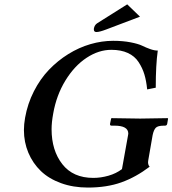

<svg xmlns="http://www.w3.org/2000/svg" viewBox="-20 -844 785 874"><path d="M674.8 -229 654.8 -113.8Q651.4 -95.7 661.1 -85Q598.6 -37.6 532.5 -13.9Q466.3 9.8 379.9 9.8Q313 9.8 257.8 -10.3Q202.6 -30.3 166 -65.4Q129.4 -100.6 109.1 -148.7Q88.9 -196.8 88.9 -252Q88.9 -278.3 94.2 -308.1Q105.5 -372.1 134.3 -428.5Q163.1 -484.9 202.9 -526.4Q242.7 -567.9 291 -597.9Q339.4 -627.9 391.6 -643.1Q443.8 -658.2 495.1 -658.2Q539.1 -658.2 574.2 -651.4Q609.4 -644.5 627 -636Q644.5 -627.4 663.6 -620.6Q682.6 -613.8 698.2 -613.8Q689 -549.3 689 -444.8L649.9 -437Q646 -476.1 637.2 -505.4Q628.4 -534.7 610.8 -561.5Q593.3 -588.4 562 -602.8Q530.8 -617.2 486.8 -617.2Q429.2 -617.2 374 -580.8Q318.8 -544.4 277.8 -477.5Q236.8 -410.6 222.2 -327.1Q214.8 -287.1 214.8 -255.9Q214.8 -159.2 263.7 -96.7Q312.5 -34.2 404.8 -34.2Q439 -34.2 473.9 -44.2Q508.8 -54.2 535.2 -74.2L563 -229Q563 -230 563.5 -232.4Q564 -234.9 564 -235.8Q564 -272 501 -272H487.8Q479.5 -272 481 -280.8L485.8 -304.2L487.8 -306.2Q581.1 -304.2 618.2 -304.2L743.2 -306.2L745.1 -304.2L741.2 -280.8Q739.7 -272 731 -272H726.1Q698.2 -272 689 -262.2Q679.7 -252.4 674.8 -229ZM559.1 -824.2 617.2 -768.1 463.9 -710Q433.1 -698.2 418.9 -698.2Q407.2 -698.2 407.2 -710V-712.9Q409.7 -729.5 421.9 -737.8Z"/></svg>

Font: Linux Libertine
Style: Bold Italic
Weight: 700
Italic angle: -11.5°
Designer: Philipp H. Poll
Foundry: Philipp H. Poll
Version: Version 4.0.5